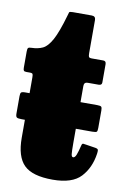

<svg xmlns="http://www.w3.org/2000/svg" viewBox="-83 -750 537 817"><g transform="rotate(10 186.0 -341.5)"><path d="M24.5 -328.5H43V-395.5Q43 -406.5 41.2 -410.8Q39.5 -415 28.5 -415H14.5Q5.5 -415 2.8 -418.2Q0 -421.5 0 -431V-501Q0 -513 3.2 -516.5Q6.5 -520 18 -520Q44.5 -520.5 65.2 -530Q86 -539.5 104.8 -573.8Q123.5 -608 144.5 -681.5Q147.5 -692.5 148.8 -696.2Q150 -700 164.5 -700H246Q263 -700 263 -683.5V-540Q263 -528.5 265.2 -524.2Q267.5 -520 279 -520H327.5Q340 -520 340 -506V-427Q340 -415 326 -415H279Q263 -415 263 -398.5V-328.5H335Q349.5 -328.5 353 -324.8Q356.5 -321 356.5 -309V-234Q356.5 -221 353.5 -217.2Q350.5 -213.5 334 -213.5H263V-154Q263 -116.5 264.5 -104.2Q266 -92 272.5 -92Q280.5 -92 286 -106Q291.5 -120 298 -147Q300 -156.5 305.5 -156.2Q311 -156 321 -154L359.5 -148Q370.5 -146 371.2 -140.2Q372 -134.5 370.5 -124.5Q361.5 -62.5 324.5 -22.8Q287.5 17 203 17Q115 17 79 -18.8Q43 -54.5 43 -136V-213.5H29.5Q12.5 -213.5 7.8 -217Q3 -220.5 3 -233.5V-308Q3 -320 6.2 -324.2Q9.5 -328.5 24.5 -328.5Z"/></g></svg>

Font: Besley* Condensed Fatface
Style: Regular
Weight: 900
Width: 3
Designer: Owen Earl
Foundry: indestructible type*
Version: Version 3.000; ttfautohint (v1.8.3)